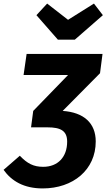

<svg xmlns="http://www.w3.org/2000/svg" viewBox="-86 -833 606 1075"><path d="M333 -611 490 -748 440 -813 295 -722 178 -813 118 -748 238 -611ZM46 -413H295L100 -212L88 -121L87 -120H180C253 -120 290 -101 290 -40C290 46 238 101 156 101C102 101 67 83 25 39L-66 118C-21 181 48 222 153 222C323 222 450 118 450 -41C450 -144 383 -204 265 -212L474 -423L488 -531H63Z"/></svg>

Font: Fira Sans
Style: Bold Italic
Weight: 700
Italic angle: -8°
Designer: bBox Type GmbH & Carrois Corporate GbR & Edenspiekermann AG
Foundry: bBox Type GmbH & Carrois Corporate GbR & Edenspiekermann AG
Version: Version 4.301;PS 004.301;hotconv 1.0.88;makeotf.lib2.5.64775